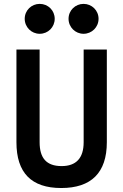

<svg xmlns="http://www.w3.org/2000/svg" viewBox="-20 -945 626 975"><path d="M291 9.8C442.9 9.8 522.5 -67.4 522.5 -222.7V-693.4H404.8V-222.7C404.8 -142.1 366.7 -101.6 293 -101.6C215.8 -101.6 181.2 -142.1 181.2 -222.7V-693.4H63.5V-222.7C63.5 -67.4 139.2 9.8 291 9.8ZM181.6 -773.4C224.1 -773.4 257.8 -807.1 257.8 -849.6C257.8 -892.1 224.1 -925.3 181.6 -925.3C139.6 -925.3 105.5 -892.1 105.5 -849.6C105.5 -807.1 139.6 -773.4 181.6 -773.4ZM404.3 -773.4C446.3 -773.4 480.5 -807.1 480.5 -849.6C480.5 -892.1 446.3 -925.3 404.3 -925.3C362.3 -925.3 328.1 -892.1 328.1 -849.6C328.1 -807.1 362.3 -773.4 404.3 -773.4Z"/></svg>

Font: Cascadia Code NF SemiBold
Style: Regular
Weight: 600
Monospace: yes
Designer: Aaron Bell
Foundry: Saja Typeworks
Version: Version 2404.023